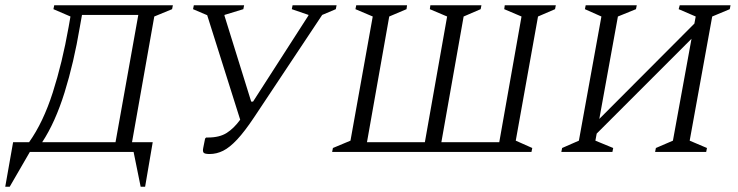

<svg xmlns="http://www.w3.org/2000/svg" viewBox="-60 -580 2819 733"><path d="M54 0 -23 133H-40L-10 -37H51Q105 -113 141.5 -227Q178 -341 202 -477L209 -517L144 -545L147 -560H600L597 -545L529 -517L444 -37H523L494 133H477L450 0ZM245 -478Q222 -341 186.5 -227Q151 -113 101 -37H381L468 -523H253Z M910 -132Q874 -78 845.5 -47.5Q817 -17 792 -4.5Q767 8 740 8Q722 8 717.5 3Q713 -2 716 -16L723 -51L727 -55H734Q778 -55 805.5 -72.5Q833 -90 857 -123L731 -522L677 -545L680 -560H872L869 -545L797 -523V-520L899 -192H906L1117 -520L1118 -523L1054 -545L1057 -560H1225L1222 -545L1170 -523Z M1494 -560 1492 -545 1426 -517 1341 -37H1562L1647 -517L1581 -545L1583 -560H1778L1775 -545L1710 -517L1625 -37H1846L1931 -517L1865 -545L1867 -560H2062L2059 -545L1994 -517L1909 -43L1972 -15L1969 0H1208L1211 -15L1278 -43L1363 -517L1297 -545L1300 -560Z M2083 0 2086 -15 2150 -43 2236 -517 2173 -545 2176 -560H2371L2368 -545L2299 -517L2228 -126L2591 -490L2596 -517L2531 -545L2535 -560H2729L2726 -545L2659 -517L2573 -43L2639 -15L2636 0H2441L2444 -15L2509 -43L2580 -432L2218 -70L2213 -43L2281 -15L2278 0Z"/></svg>

Font: Spectral SC Light
Style: Italic
Weight: 300
Italic angle: -10°
Designer: Jean-Baptiste Levee
Foundry: Production Type
Version: Version 2.001